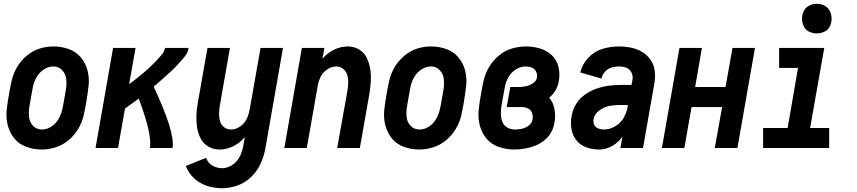

<svg xmlns="http://www.w3.org/2000/svg" viewBox="-20 -784 4540 1017"><path d="M201 8Q159 8 120 -6Q81 -20 56 -50.5Q31 -81 21 -120.5Q11 -160 15.5 -202.5Q20 -245 28 -287Q34 -324 42.5 -360Q51 -396 71 -429.5Q91 -463 122 -489Q153 -515 189 -526.5Q225 -538 263 -538H264Q306 -538 344.5 -524Q383 -510 408.5 -479.5Q434 -449 444 -409.5Q454 -370 449 -327.5Q444 -285 437 -243Q431 -206 422.5 -170Q414 -134 393.5 -100Q373 -66 342 -40.5Q311 -15 274 -3.5Q237 8 201 8ZM202 -98Q229 -98 253 -114Q277 -130 290.5 -154.5Q304 -179 310 -205Q316 -231 320 -257Q325 -284 329.5 -312Q334 -340 330.5 -367Q327 -394 308.5 -413Q290 -432 263 -432Q236 -432 212 -416Q188 -400 174 -375.5Q160 -351 154.5 -325Q149 -299 145 -273Q140 -246 135.5 -218Q131 -190 134 -163Q137 -136 155.5 -117Q174 -98 202 -98Z M486 0 579 -530H698L664 -338L676 -347Q693 -360 710 -373.5Q727 -387 743.5 -401Q760 -415 776 -430Q792 -445 806.5 -460.5Q821 -476 835.5 -493Q850 -510 854 -530H979Q975 -504 957 -482.5Q939 -461 920.5 -441Q902 -421 882 -402.5Q862 -384 841.5 -366Q821 -348 800 -330L794 -325Q908 -83 894 0H774Q787 -70 715 -262Q693 -246 671 -230Q656 -220 642 -209L605 0Z M1156 213Q1114 213 1075 200Q1036 187 1007 159.5Q978 132 964 95L1072 52Q1080 78 1104 92.5Q1128 107 1156 107Q1177 107 1198 97Q1219 87 1234 69Q1249 51 1257 30Q1265 9 1269 -12L1277 -59L1275 -56Q1250 -26 1214.5 -9Q1179 8 1143 8Q1110 8 1083 -8Q1056 -24 1042 -52Q1028 -80 1023.5 -111.5Q1019 -143 1020.5 -176Q1022 -209 1028 -241L1079 -530H1198L1144 -223Q1141 -202 1140.5 -181.5Q1140 -161 1145.5 -142Q1151 -123 1166.5 -110.5Q1182 -98 1203 -98Q1228 -98 1250.5 -113Q1273 -128 1285 -151Q1297 -174 1301 -199L1302 -201L1360 -530H1479L1385 6Q1377 47 1359 85.5Q1341 124 1309 154.5Q1277 185 1236.5 199Q1196 213 1156 213Z M1486 0 1579 -530H1698L1688 -472L1689 -474Q1715 -504 1750 -521Q1785 -538 1822 -538Q1855 -538 1882 -522Q1909 -506 1922.5 -478Q1936 -450 1941 -418.5Q1946 -387 1944 -354Q1942 -321 1937 -289L1886 0H1766L1821 -307Q1824 -328 1824.5 -348.5Q1825 -369 1819 -388Q1813 -407 1797.5 -419.5Q1782 -432 1762 -432Q1737 -432 1714 -417Q1691 -402 1679 -379Q1669 -358 1664 -336L1663 -331V-329L1605 0Z M2201 8Q2159 8 2120 -6Q2081 -20 2056 -50.5Q2031 -81 2021 -120.5Q2011 -160 2015.5 -202.5Q2020 -245 2028 -287Q2034 -324 2042.5 -360Q2051 -396 2071 -429.5Q2091 -463 2122 -489Q2153 -515 2189 -526.5Q2225 -538 2263 -538H2264Q2306 -538 2344.5 -524Q2383 -510 2408.5 -479.5Q2434 -449 2444 -409.5Q2454 -370 2449 -327.5Q2444 -285 2437 -243Q2431 -206 2422.5 -170Q2414 -134 2393.5 -100Q2373 -66 2342 -40.5Q2311 -15 2274 -3.5Q2237 8 2201 8ZM2202 -98Q2229 -98 2253 -114Q2277 -130 2290.5 -154.5Q2304 -179 2310 -205Q2316 -231 2320 -257Q2325 -284 2329.5 -312Q2334 -340 2330.5 -367Q2327 -394 2308.5 -413Q2290 -432 2263 -432Q2236 -432 2212 -416Q2188 -400 2174 -375.5Q2160 -351 2154.5 -325Q2149 -299 2145 -273Q2140 -246 2135.5 -218Q2131 -190 2134 -163Q2137 -136 2155.5 -117Q2174 -98 2202 -98Z M2704 8Q2662 8 2622.5 -5.5Q2583 -19 2557.5 -49Q2532 -79 2521.5 -119Q2511 -159 2515.5 -202Q2520 -245 2528 -287Q2534 -324 2542.5 -360.5Q2551 -397 2571.5 -430.5Q2592 -464 2623 -490Q2654 -516 2691.5 -527Q2729 -538 2765 -538Q2803 -538 2839.5 -527.5Q2876 -517 2902.5 -492Q2929 -467 2938 -430Q2947 -393 2940 -355Q2936 -328 2921 -303Q2908 -282 2889 -267Q2909 -243 2916 -211Q2924 -173 2917 -135Q2913 -108 2899 -82.5Q2885 -57 2861.5 -39Q2838 -21 2811.5 -11Q2785 -1 2758 3.5Q2731 8 2704 8ZM2706 -98Q2725 -98 2744.5 -102Q2764 -106 2781 -119.5Q2798 -133 2801 -152Q2804 -170 2798 -186.5Q2792 -203 2776 -210Q2760 -217 2743 -217H2664L2683 -323H2724Q2743 -323 2762.5 -326.5Q2782 -330 2801.5 -342Q2821 -354 2824 -373Q2827 -390 2819.5 -405Q2812 -420 2796.5 -426Q2781 -432 2764 -432Q2738 -432 2713 -416.5Q2688 -401 2674 -376.5Q2660 -352 2654.5 -325.5Q2649 -299 2645 -273Q2641 -251 2637 -228.5Q2633 -206 2633 -183.5Q2633 -161 2640 -141Q2647 -121 2665.5 -109.5Q2684 -98 2706 -98Z M3154 8Q3119 8 3086.5 -3.5Q3054 -15 3033.5 -40.5Q3013 -66 3007 -100.5Q3001 -135 3008 -170Q3013 -202 3030.5 -231.5Q3048 -261 3076.5 -281.5Q3105 -302 3137 -313.5Q3169 -325 3200.5 -329.5Q3232 -334 3265 -334H3325L3330 -361Q3334 -381 3325 -399.5Q3316 -418 3297.5 -425Q3279 -432 3258 -432Q3238 -432 3218.5 -426Q3199 -420 3184.5 -404Q3170 -388 3166 -368L3054 -400Q3063 -443 3096 -478Q3129 -513 3172 -525.5Q3215 -538 3258 -538Q3291 -538 3323 -531.5Q3355 -525 3382 -508.5Q3409 -492 3426.5 -466.5Q3444 -441 3448 -408Q3452 -375 3446 -342L3386 0H3266L3277 -60Q3271 -52 3265 -45Q3243 -20 3213.5 -6Q3184 8 3154 8ZM3179 -98Q3210 -98 3239.5 -115.5Q3269 -133 3285 -162Q3297 -185 3303 -208V-210L3306 -228H3265Q3237 -228 3209 -223Q3181 -218 3155 -199.5Q3129 -181 3124 -153Q3121 -138 3127.5 -123.5Q3134 -109 3148.5 -103.5Q3163 -98 3179 -98Z M3486 0 3579 -530H3698L3662 -323H3823L3860 -530H3979L3886 0H3766L3805 -217H3643L3605 0Z M4022 0V-106H4152L4207 -424H4107V-530H4346L4271 -106H4372V0ZM4306 -607Q4286 -607 4266.5 -616Q4247 -625 4237.5 -644.5Q4228 -664 4228 -685Q4228 -706 4237.5 -725.5Q4247 -745 4266.5 -754.5Q4286 -764 4306 -764Q4327 -764 4346.5 -754.5Q4366 -745 4375.5 -725.5Q4385 -706 4385 -685Q4385 -664 4375.5 -644.5Q4366 -625 4346.5 -616Q4327 -607 4306 -607Z"/></svg>

Font: Iosevka SS08
Style: Bold Italic
Weight: 700
Italic angle: -10°
Monospace: yes
Designer: Belleve Invis
Foundry: Belleve Invis
Version: 2.1.0; ttfautohint (v1.8.2)